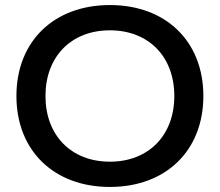

<svg xmlns="http://www.w3.org/2000/svg" viewBox="-20 -730 870 760"><path d="M415 10C637 10 785 -134 785 -350C785 -566 637 -710 415 -710C193 -710 45 -566 45 -350C45 -134 193 10 415 10ZM415 -90C262 -90 160 -194 160 -350C160 -506 262 -610 415 -610C568 -610 670 -506 670 -350C670 -194 568 -90 415 -90Z"/></svg>

Font: Gully Medium
Style: Regular
Weight: 500
Designer: jaikishan Patel
Foundry: MagicType
Version: Version 1.000;Glyphs 3.2 (3242)